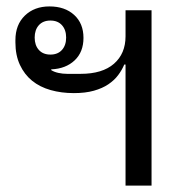

<svg xmlns="http://www.w3.org/2000/svg" viewBox="-20 -578 596 598"><path d="M371 -377H367Q360 -360 348 -344Q336 -328 317.5 -315.5Q299 -303 272.5 -295.5Q246 -288 210 -288Q171 -288 137.5 -297.5Q104 -307 80 -326.5Q56 -346 42 -376Q28 -406 28 -446V-453Q28 -501 57.5 -529.5Q87 -558 134 -558Q182 -558 211 -531.5Q240 -505 240 -460Q240 -416 212.5 -390Q185 -364 140 -362L139 -360Q148 -354 161.5 -351Q175 -348 189 -348H231Q299 -348 335 -379.5Q371 -411 371 -465V-546H452V0H371ZM137 -408Q160 -408 173 -422.5Q186 -437 186 -461Q186 -485 173 -499.5Q160 -514 137 -514Q114 -514 101 -499.5Q88 -485 88 -461Q88 -437 101 -422.5Q114 -408 137 -408Z"/></svg>

Font: IBM Plex Sans Thai Looped
Style: Regular
Weight: 400
Designer: Mike Abbink, Paul van der Laan, Pieter van Rosmalen, Ben Mitchell, Mark Frömberg
Foundry: Bold Monday
Version: Version 1.1